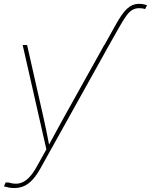

<svg xmlns="http://www.w3.org/2000/svg" viewBox="-35 -769 782 996"><path d="M506.8 -535.6 561.5 -633.8Q578.6 -665 593.5 -687Q608.4 -709 623 -722.7Q637.7 -736.3 653.1 -742.7Q668.5 -749 687.5 -749Q698.7 -749 709.5 -746.8Q720.2 -744.6 727.5 -741.7L717.8 -721.7Q711.9 -724.1 703.6 -725.3Q695.3 -726.6 687 -726.6Q667.5 -726.6 651.9 -717.8Q636.2 -709 619.9 -686.5Q603.5 -664.1 581.5 -624.5L531.2 -535.6ZM-14.6 197.8 -5.4 177.2 11.7 178.2Q41.5 187.5 66.2 181.9Q90.8 176.3 112.8 154.8Q134.8 133.3 155.8 95.2L205.6 5.9L82.5 -535.6H105.5L189.5 -164.1Q198.2 -125.5 206.1 -87.2Q213.9 -48.8 221.2 -10.3H214.8Q235.8 -48.8 256.6 -87.2Q277.3 -125.5 298.8 -164.1L505.9 -535.6H531.2L175.3 103.5Q155.3 139.6 134.5 162.4Q113.8 185.1 90.3 195.8Q66.9 206.5 38.6 206.5Q24.9 206.5 12.5 204.3Q0 202.1 -14.6 197.8Z"/></svg>

Font: Inter 20pt Thin
Style: Italic
Weight: 250
Italic angle: -9.3988°
Version: Version 4.001;git-66647c0bb